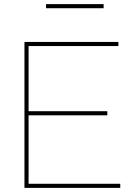

<svg xmlns="http://www.w3.org/2000/svg" viewBox="-20 -914 657 934"><path d="M565 -20V0H99V-710H556V-690H119V-373H502V-353H119V-20ZM204 -874V-894H484V-874Z"/></svg>

Font: Raleway Thin Thin
Style: Regular
Weight: 250
Version: Version 4.026